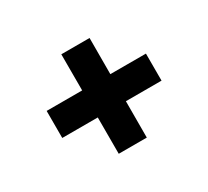

<svg xmlns="http://www.w3.org/2000/svg" viewBox="-105 -776 894 824"><g transform="rotate(-30 342.0 -364.5)"><path d="M272 -118V-611H412L411 -118ZM96 -298V-432H588V-298Z"/></g></svg>

Font: Hubot Sans SemiExpanded
Style: Bold
Weight: 700
Width: 6
Designer: Deni Anggara
Foundry: GitHub, Inc., Subsidiary of Microsoft Corporation
Version: Version 2.000